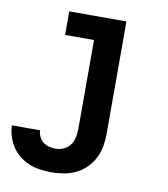

<svg xmlns="http://www.w3.org/2000/svg" viewBox="-90 -590 773 883"><g transform="rotate(10 296.5 -148.5)"><path d="M209 223Q183 223 156.5 219.5Q130 216 105.5 206Q81 196 60 179.5Q39 163 24.5 141Q10 119 2 93.5Q-6 68 -7 42H125Q125 57 132 71.5Q139 86 151 95.5Q163 105 178.5 109Q194 113 209 113Q229 113 247.5 104.5Q266 96 277.5 80Q289 64 293 44Q297 24 297 5V-410H162V-520H429V5Q429 34 424 63Q419 92 405.5 118.5Q392 145 371 166Q350 187 323.5 200Q297 213 268 218Q239 223 209 223Z"/></g></svg>

Font: Iosevka Custom XBdEx
Style: Regular
Weight: 800
Width: 7
Monospace: yes
Designer: Belleve Invis
Foundry: Belleve Invis
Version: Version 11.2.4; ttfautohint (v1.8.4)